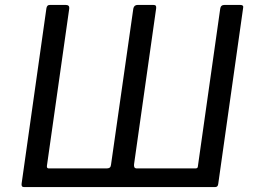

<svg xmlns="http://www.w3.org/2000/svg" viewBox="-20 -762 1048 782"><path d="M958 -742Q966 -742 969 -738.5Q972 -735 970 -728L869 -14Q868 0 856 0H78Q66 0 68 -14L169 -728Q170 -735 173.5 -738.5Q177 -742 184 -742H247Q264 -742 262 -727L171 -86Q170 -76 179 -76H414Q422 -76 426.5 -79Q431 -82 432 -90L523 -727Q526 -742 541 -742H604Q612 -742 614.5 -738.5Q617 -735 616 -728L526 -93Q525 -85 527.5 -80.5Q530 -76 538 -76H776Q786 -76 786 -85L877 -727Q879 -742 895 -742Z"/></svg>

Font: Libre Franklin
Style: Italic
Weight: 400
Italic angle: -8°
Designer: Pablo Impallari, Rodrigo Fuenzalida, Nhung Nguyen
Foundry: Impallari Type
Version: Version 3.000